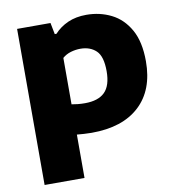

<svg xmlns="http://www.w3.org/2000/svg" viewBox="-86 -634 851 931"><g transform="rotate(-10 340.0 -169.0)"><path d="M58.5 220V-548.5H223L234 -492H242.5Q269.5 -522 309.2 -539.8Q349 -557.5 400.5 -557.5Q467 -557.5 523 -529.5Q579 -501.5 612.8 -441.5Q646.5 -381.5 646.5 -285.5Q646.5 -144 563.2 -66.8Q480 10.5 327.5 10.5Q308.5 10.5 289.8 9.2Q271 8 255 6.5V220ZM320.5 -136.5Q386 -136.5 418.2 -168.5Q450.5 -200.5 450.5 -271.5Q450.5 -344.5 421 -372.5Q391.5 -400.5 343.5 -400.5Q320 -400.5 296.2 -393.5Q272.5 -386.5 255 -371V-142.5Q268.5 -140 285.5 -138.2Q302.5 -136.5 320.5 -136.5Z"/></g></svg>

Font: Encode Sans SemiExpanded SemiExpanded ExtraBold
Style: Regular
Weight: 800
Width: 6
Designer: Multiple Designers
Foundry: Impallari Type
Version: Version 3.000; ttfautohint (v1.8.3) -l 8 -r 50 -G 200 -x 14 